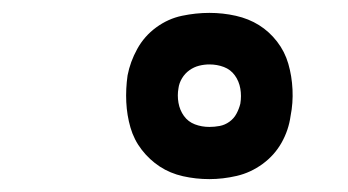

<svg xmlns="http://www.w3.org/2000/svg" viewBox="-20 -813 540 298"><path d="M305 -535Q284 -535 264 -539.5Q244 -544 228 -554.5Q212 -565 200 -580.5Q188 -596 182.5 -615Q177 -634 176 -654.5Q175 -675 178 -696Q182 -717 193 -737Q204 -757 222.5 -770.5Q241 -784 262.5 -788.5Q284 -793 305 -793Q326 -793 346 -788.5Q366 -784 382 -774Q398 -764 410 -748.5Q422 -733 427.5 -714Q433 -695 434 -674Q435 -653 431 -633Q428 -611 417 -591.5Q406 -572 387.5 -558.5Q369 -545 347.5 -540Q326 -535 305 -535ZM305 -616Q313 -616 321 -617.5Q329 -619 336 -624Q343 -629 347 -636.5Q351 -644 353 -652Q355 -664 353 -675.5Q351 -687 344.5 -696Q338 -705 327.5 -709Q317 -713 305 -713Q297 -713 289 -711Q281 -709 274 -704Q267 -699 262.5 -691.5Q258 -684 257 -676Q255 -665 257 -653.5Q259 -642 265.5 -633Q272 -624 282.5 -620Q293 -616 305 -616Z"/></svg>

Font: iosevka_custom_sans_ss08 XBd
Style: Italic
Weight: 800
Italic angle: -10°
Designer: Belleve Invis
Foundry: Belleve Invis
Version: Version 10.3.0; ttfautohint (v1.8.3)